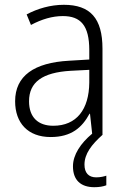

<svg xmlns="http://www.w3.org/2000/svg" viewBox="-20 -561 523 800"><path d="M332 125C332 80 361 42 408 0H407V-358C407 -485 356 -541 246 -541C190 -541 136 -525 91 -501L109 -457C154 -481 198 -494 242 -494C316 -494 352 -455 352 -352V-313L268 -308C122 -300 43 -245 43 -139C43 -49 96 10 191 10C278 10 322 -30 353 -87H355L364 -4C316 36 284 84 284 132C284 189 316 219 373 219C394 219 410 216 423 211V171C414 174 399 178 381 178C349 178 332 159 332 125ZM274 -266 352 -270V-217C351 -105 299 -37 202 -37C139 -37 101 -72 101 -139C101 -219 157 -259 274 -266Z"/></svg>

Font: Noto Sans Armenian SemiCondensed Light
Style: Regular
Weight: 300
Width: 4
Designer: Monotype Design Team
Foundry: Monotype Imaging Inc.
Version: Version 2.008